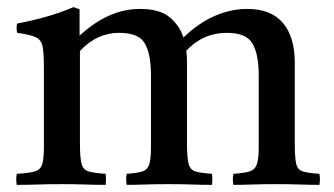

<svg xmlns="http://www.w3.org/2000/svg" viewBox="-20 -517 936 538"><path d="M634 1Q631 -15 634 -30Q664 -32 679 -36.5Q694 -41 699.5 -56Q705 -71 705 -104V-306Q705 -365 687.5 -395Q670 -425 616 -425Q549 -425 502 -375Q504 -359 504 -341V-114Q504 -75 508.5 -58Q513 -41 528 -36.5Q543 -32 574 -30Q576 -15 574 1Q546 1 518 0Q490 -1 452 -1Q415 -1 387.5 0Q360 1 335 1Q332 -15 335 -30Q364 -32 378.5 -36.5Q393 -41 398 -56Q403 -71 403 -104V-306Q403 -365 386 -395Q369 -425 314 -425Q251 -425 204 -374V-114Q204 -75 208.5 -58Q213 -41 228.5 -36.5Q244 -32 276 -30Q278 -15 276 1Q248 1 218.5 0Q189 -1 151 -1Q115 -1 86 0Q57 1 27 1Q24 -15 27 -30Q61 -32 77 -36.5Q93 -41 98 -56Q103 -71 103 -104V-328Q103 -367 99.5 -386Q96 -405 80.5 -412.5Q65 -420 28 -425Q25 -439 28 -451Q70 -459 109 -470Q148 -481 186 -497L203 -491V-417Q284 -492 372 -492Q427 -492 455 -469Q483 -446 494 -412Q537 -453 582 -472.5Q627 -492 673 -492Q739 -492 772.5 -453Q806 -414 806 -341V-114Q806 -75 810 -58Q814 -41 829 -36.5Q844 -32 875 -30Q878 -15 875 1Q847 1 819 0Q791 -1 754 -1Q716 -1 687.5 0Q659 1 634 1Z"/></svg>

Font: Tiro Telugu
Style: Regular
Weight: 400
Designer: Telugu: John Hudson & Fiona Ross. Latin: John Hudson.
Foundry: Tiro Typeworks Ltd.
Version: Version 1.52